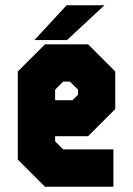

<svg xmlns="http://www.w3.org/2000/svg" viewBox="-20 -708 504 728"><path d="M314 -540 417 -437V-294.5L314 -191.5H189V-172L219.5 -141.5H410V0H150.5L47.5 -103V-437L150.5 -540ZM245 -398.5H219.5L189 -368V-328H255L276 -349V-368ZM110.5 -556 232.5 -688H376L234 -556Z"/></svg>

Font: Tourney Condensed Black
Style: Regular
Weight: 900
Width: 3
Designer: Tyler Finck
Foundry: Etcetera Type Co
Version: Version 1.010; ttfautohint (v1.8.3)